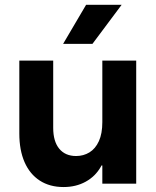

<svg xmlns="http://www.w3.org/2000/svg" viewBox="-20 -752 637 786"><path d="M537.6 0H398.9V-503.9H537.6ZM291.5 -113.3Q321.8 -113.3 346.2 -128.2Q370.6 -143.1 384.8 -174.1Q398.9 -205.1 398.9 -252L414.6 -158.2V-74.7H383.3L414.6 -158.2Q414.6 -107.4 392.3 -68.6Q370.1 -29.8 330.6 -8.1Q291 13.7 240.2 13.7Q183.6 13.7 142.8 -12.7Q102.1 -39.1 80.6 -88.1Q59.1 -137.2 59.1 -205.1V-503.9H197.8V-228.5Q197.8 -173.3 222.4 -143.3Q247.1 -113.3 291.5 -113.3ZM478 -732.4H332.5L238.3 -572.3H358.4Z"/></svg>

Font: Wanted Sans Variable
Style: Regular
Weight: 400
Designer: Original Design by Kil Hyung-jin and Kang Hanbin, Wanted Lab, Inc; Hangeul from Source Han Sans by Jang Soo-young and Ka
Foundry: Wanted Lab, Inc.
Version: Version 1.003;Glyphs 3.2 (3227)